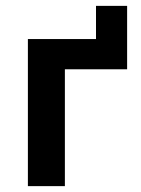

<svg xmlns="http://www.w3.org/2000/svg" viewBox="-20 -634 480 654"><path d="M75 0V-501H307V-614H413V-398H201V0Z"/></svg>

Font: Nunito Sans 7pt Condensed
Style: Bold
Weight: 700
Width: 3
Designer: Vernon Adams
Foundry: Vernon Adams
Version: Version 3.101;gftools[0.9.27]